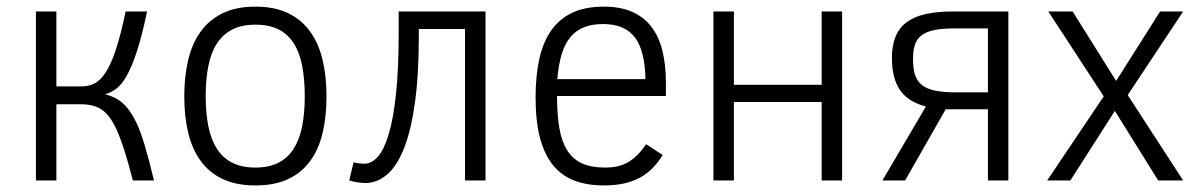

<svg xmlns="http://www.w3.org/2000/svg" viewBox="-20 -547 3637 582"><path d="M150.9 -512.2V-285.2H228Q249 -285.2 266.8 -294.2Q284.7 -303.2 300.8 -328.1Q316.9 -353 331.5 -397.5Q346.2 -441.9 360.8 -512.2H425.8Q410.2 -437.5 394.8 -390.9Q379.4 -344.2 364 -317.1Q348.6 -290 332.5 -278.1Q316.4 -266.1 298.8 -261.2Q328.6 -253.9 349.4 -236.6Q370.1 -219.2 386.7 -188.5Q403.3 -157.7 417.2 -111.3Q431.2 -64.9 446.8 0H382.8Q370.6 -46.9 359.9 -82Q349.1 -117.2 338.4 -142.8Q327.6 -168.5 316.2 -185.5Q304.7 -202.6 291.3 -212.6Q277.8 -222.7 261.2 -226.8Q244.6 -231 224.1 -231H150.9V0H88.9V-512.2Z M969.7 -254.9Q969.7 -193.8 958 -144.3Q946.3 -94.7 920.4 -59.1Q894.5 -23.4 853.5 -4.2Q812.5 15.1 754.4 15.1Q696.3 15.1 655.3 -4.2Q614.3 -23.4 588.4 -59.1Q562.5 -94.7 550.5 -144.3Q538.6 -193.8 538.6 -254.9Q538.6 -314.5 550.3 -364.5Q562 -414.6 587.9 -450.7Q613.8 -486.8 654.8 -506.8Q695.8 -526.9 754.4 -526.9Q811.5 -526.9 852.3 -507.6Q893.1 -488.3 919.2 -452.6Q945.3 -417 957.5 -366.9Q969.7 -316.9 969.7 -254.9ZM903.8 -254.9Q903.8 -306.6 896 -347.2Q888.2 -387.7 870.6 -415.5Q853 -443.4 824.5 -457.8Q795.9 -472.2 754.4 -472.2Q712.4 -472.2 683.6 -457.3Q654.8 -442.4 637 -414.3Q619.1 -386.2 611.3 -345.9Q603.5 -305.7 603.5 -254.9Q603.5 -204.1 611.6 -164.1Q619.6 -124 637.5 -96.2Q655.3 -68.4 684.1 -53.7Q712.9 -39.1 754.4 -39.1Q794.9 -39.1 823.5 -53.5Q852.1 -67.9 869.9 -95.7Q887.7 -123.5 895.8 -163.6Q903.8 -203.6 903.8 -254.9Z M1249.5 -459V-434.1Q1249.5 -320.8 1238 -237.5Q1226.6 -154.3 1205.6 -99.9Q1184.6 -45.4 1154.3 -18.8Q1124 7.8 1086.9 7.8Q1081.5 7.8 1075 7.1Q1068.4 6.3 1061.8 5.4Q1055.2 4.4 1049.1 2.9Q1043 1.5 1038.6 0L1051.8 -55.2Q1059.1 -52.7 1068.1 -51.8Q1077.1 -50.8 1084.5 -50.8Q1106.4 -50.8 1125.2 -71.8Q1144 -92.8 1158.2 -139.9Q1172.4 -187 1180.4 -262.7Q1188.5 -338.4 1188.5 -448.2V-512.2H1451.7V0H1389.6V-459Z M1668.5 -255.9Q1668.5 -199.7 1675.5 -158.7Q1682.6 -117.7 1699.5 -91.1Q1716.3 -64.5 1744.1 -51.8Q1772 -39.1 1813.5 -39.1Q1834 -39.1 1851.1 -42.7Q1868.2 -46.4 1883.1 -54.9Q1897.9 -63.5 1911.6 -76.9Q1925.3 -90.3 1938.5 -109.9L1988.8 -77.1Q1975.1 -55.2 1958.7 -38.1Q1942.4 -21 1921.1 -9.3Q1899.9 2.4 1872.8 8.8Q1845.7 15.1 1810.5 15.1Q1759.8 15.1 1721.2 0.5Q1682.6 -14.2 1656.5 -46.1Q1630.4 -78.1 1616.9 -128.9Q1603.5 -179.7 1603.5 -252Q1603.5 -316.9 1614.7 -367.9Q1626 -418.9 1650.6 -454.3Q1675.3 -489.7 1714.6 -508.3Q1753.9 -526.9 1810.5 -526.9Q1860.4 -526.9 1896 -511.2Q1931.6 -495.6 1954.3 -466.1Q1977.1 -436.5 1987.8 -393.8Q1998.5 -351.1 1998.5 -296.9V-255.9ZM1936.5 -307.1Q1935.1 -393.6 1904.3 -433.8Q1873.5 -474.1 1808.6 -474.1Q1774.9 -474.1 1750.2 -464.4Q1725.6 -454.6 1708.7 -434.1Q1691.9 -413.6 1682.4 -382.1Q1672.9 -350.6 1669.4 -307.1Z M2532.7 0H2470.7V-237.8H2204.6V0H2142.6V-512.2H2204.6V-290H2470.7V-512.2H2532.7Z M2867.7 -215.8H2846.7L2723.6 0H2654.8L2786.6 -224.1Q2732.4 -238.3 2708 -274.2Q2683.6 -310.1 2683.6 -371.1Q2683.6 -409.7 2694.8 -436.5Q2706.1 -463.4 2729 -480.2Q2752 -497.1 2786.9 -504.6Q2821.8 -512.2 2869.6 -512.2H3036.6V0H2974.6V-215.8ZM2747.6 -368.2Q2747.6 -340.3 2753.4 -321Q2759.3 -301.8 2773.9 -289.8Q2788.6 -277.8 2813.5 -272.5Q2838.4 -267.1 2876.5 -267.1H2974.6V-460.9H2875.5Q2837.9 -460.9 2813.2 -456.1Q2788.6 -451.2 2773.9 -440.2Q2759.3 -429.2 2753.4 -411.6Q2747.6 -394 2747.6 -368.2Z M3490.7 0 3359.4 -210.9 3224.6 0H3154.3L3325.7 -254.9L3157.7 -512.2H3231.4L3363.3 -301.8L3496.6 -512.2H3566.4L3398.4 -258.8L3566.4 0Z"/></svg>

Font: Clear Sans Light
Style: Regular
Weight: 300
Foundry: Intel Corporation
Version: Version 1.00